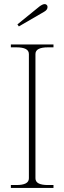

<svg xmlns="http://www.w3.org/2000/svg" viewBox="-20 -917 314 937"><path d="M65 -798 172 -885Q188 -897 198 -897Q204 -897 208 -893Q212 -889 212 -883Q212 -869 196 -860L72 -788ZM33 -14H60Q90 -14 105.5 -22Q121 -30 121 -47V-653Q121 -670 105.5 -678Q90 -686 60 -686H33V-700H241V-686H214Q184 -686 168.5 -678Q153 -670 153 -653V-47Q153 -30 168.5 -22Q184 -14 214 -14H241V0H33Z"/></svg>

Font: Taviraj Thin
Style: Regular
Weight: 250
Designer: Katatrad Team
Foundry: CadsonDemak
Version: Version 1.001